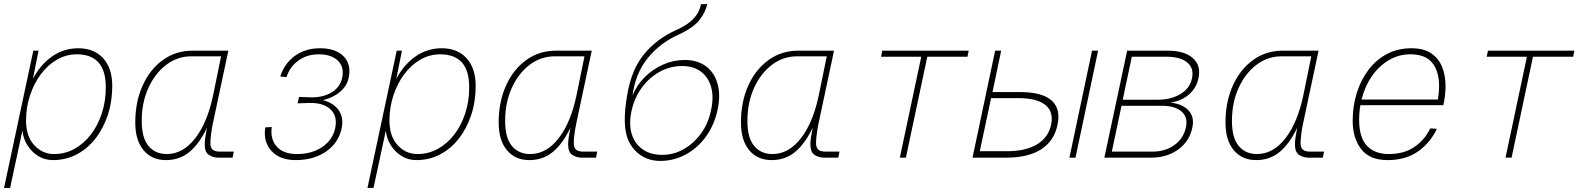

<svg xmlns="http://www.w3.org/2000/svg" viewBox="-28 -781 7848 951"><path d="M-8 150 137 -530H163L135 -391Q174 -463 231.5 -502.5Q289 -542 360 -542Q438 -542 483 -492.5Q528 -443 528 -356Q528 -278 506 -211.5Q484 -145 444.5 -94.5Q405 -44 351.5 -16Q298 12 234 12Q193 12 160.5 -8.5Q128 -29 107.5 -62Q87 -95 83 -134L22 150ZM240 -18Q294 -18 340.5 -43.5Q387 -69 422 -114.5Q457 -160 476.5 -220Q496 -280 496 -348Q496 -432 459.5 -472Q423 -512 352 -512Q300 -512 254 -485.5Q208 -459 174 -413Q140 -367 120.5 -308Q101 -249 101 -184Q101 -106 141.5 -62Q182 -18 240 -18Z M794 12Q724 12 683 -37Q642 -86 642 -174Q642 -277 678.5 -357.5Q715 -438 779 -484Q843 -530 925 -530H1103L1026 -168Q1021 -144 1017.5 -117.5Q1014 -91 1014 -72Q1014 -50 1025 -40Q1036 -30 1062 -30H1130L1124 0H1055Q1028 0 1007 -13.5Q986 -27 986 -66Q986 -80 989 -101.5Q992 -123 997 -148Q960 -70 911 -29Q862 12 794 12ZM798 -18Q879 -18 940 -97.5Q1001 -177 1029 -316L1067 -502H919Q851 -502 795.5 -460Q740 -418 707 -345.5Q674 -273 674 -182Q674 -98 707.5 -58Q741 -18 798 -18Z M1437 12Q1358 12 1316.5 -33.5Q1275 -79 1286 -150L1318 -152Q1310 -91 1343 -54.5Q1376 -18 1443 -18Q1516 -18 1567.5 -52.5Q1619 -87 1632 -145Q1645 -205 1609.5 -239Q1574 -273 1502 -271L1446 -269L1453 -301L1508 -299Q1571 -297 1614 -323Q1657 -349 1667 -396Q1678 -449 1645.5 -480.5Q1613 -512 1551 -512Q1493 -512 1450.5 -481.5Q1408 -451 1391 -399L1360 -402Q1381 -467 1433 -504.5Q1485 -542 1557 -542Q1634 -542 1673.5 -502.5Q1713 -463 1699 -396Q1691 -356 1657.5 -327Q1624 -298 1572 -285Q1627 -270 1651 -233Q1675 -196 1664 -144Q1648 -72 1586.5 -30Q1525 12 1437 12Z M1792 150 1937 -530H1963L1935 -391Q1974 -463 2031.5 -502.5Q2089 -542 2160 -542Q2238 -542 2283 -492.5Q2328 -443 2328 -356Q2328 -278 2306 -211.5Q2284 -145 2244.5 -94.5Q2205 -44 2151.5 -16Q2098 12 2034 12Q1993 12 1960.5 -8.5Q1928 -29 1907.5 -62Q1887 -95 1883 -134L1822 150ZM2040 -18Q2094 -18 2140.5 -43.5Q2187 -69 2222 -114.5Q2257 -160 2276.5 -220Q2296 -280 2296 -348Q2296 -432 2259.5 -472Q2223 -512 2152 -512Q2100 -512 2054 -485.5Q2008 -459 1974 -413Q1940 -367 1920.5 -308Q1901 -249 1901 -184Q1901 -106 1941.5 -62Q1982 -18 2040 -18Z M2594 12Q2524 12 2483 -37Q2442 -86 2442 -174Q2442 -277 2478.5 -357.5Q2515 -438 2579 -484Q2643 -530 2725 -530H2903L2826 -168Q2821 -144 2817.5 -117.5Q2814 -91 2814 -72Q2814 -50 2825 -40Q2836 -30 2862 -30H2930L2924 0H2855Q2828 0 2807 -13.5Q2786 -27 2786 -66Q2786 -80 2789 -101.5Q2792 -123 2797 -148Q2760 -70 2711 -29Q2662 12 2594 12ZM2598 -18Q2679 -18 2740 -97.5Q2801 -177 2829 -316L2867 -502H2719Q2651 -502 2595.5 -460Q2540 -418 2507 -345.5Q2474 -273 2474 -182Q2474 -98 2507.5 -58Q2541 -18 2598 -18Z M3242 16Q3190 16 3149.5 -9.5Q3109 -35 3086 -82Q3051 -155 3079 -313Q3100 -437 3162.5 -513Q3225 -589 3321 -632Q3367 -653 3392 -674.5Q3417 -696 3428.5 -717.5Q3440 -739 3444 -760L3475 -761Q3467 -721 3436.5 -682Q3406 -643 3332 -609Q3239 -567 3179 -491.5Q3119 -416 3105 -308Q3126 -360 3166 -399.5Q3206 -439 3257 -461.5Q3308 -484 3363 -484Q3427 -484 3469 -452.5Q3511 -421 3526.5 -365Q3542 -309 3526 -236Q3510 -162 3469 -105Q3428 -48 3369 -16Q3310 16 3242 16ZM3252 -14Q3309 -14 3359 -42.5Q3409 -71 3445 -121Q3481 -171 3494 -236Q3508 -300 3494.5 -349Q3481 -398 3444 -426Q3407 -454 3351 -454Q3292 -454 3240.5 -426Q3189 -398 3152.5 -349Q3116 -300 3101 -236Q3086 -171 3100 -121Q3114 -71 3153.5 -42.5Q3193 -14 3252 -14Z M3794 12Q3724 12 3683 -37Q3642 -86 3642 -174Q3642 -277 3678.5 -357.5Q3715 -438 3779 -484Q3843 -530 3925 -530H4103L4026 -168Q4021 -144 4017.5 -117.5Q4014 -91 4014 -72Q4014 -50 4025 -40Q4036 -30 4062 -30H4130L4124 0H4055Q4028 0 4007 -13.5Q3986 -27 3986 -66Q3986 -80 3989 -101.5Q3992 -123 3997 -148Q3960 -70 3911 -29Q3862 12 3794 12ZM3798 -18Q3879 -18 3940 -97.5Q4001 -177 4029 -316L4067 -502H3919Q3851 -502 3795.5 -460Q3740 -418 3707 -345.5Q3674 -273 3674 -182Q3674 -98 3707.5 -58Q3741 -18 3798 -18Z M4429 0 4535 -500H4336L4342 -530H4770L4764 -500H4565L4459 0Z M4789 0 4901 -530H4931L4888 -325H5023Q5135 -325 5181 -283Q5227 -241 5210 -163Q5194 -84 5130 -42Q5066 0 4954 0ZM5269 0 5381 -530H5411L5299 0ZM4825 -32H4960Q5052 -32 5108.5 -66Q5165 -100 5178 -163Q5192 -227 5150 -261Q5108 -295 5016 -295H4881Z M5442 0 5555 -530H5756Q5839 -530 5880.5 -493Q5922 -456 5908 -393Q5898 -345 5861 -313Q5824 -281 5769 -273Q5830 -266 5859.5 -233.5Q5889 -201 5878 -150Q5864 -81 5808 -40.5Q5752 0 5672 0ZM5533 -287H5705Q5773 -287 5819.5 -315.5Q5866 -344 5876 -393Q5887 -443 5852.5 -471.5Q5818 -500 5750 -500H5578ZM5479 -30H5679Q5744 -30 5789 -62.5Q5834 -95 5846 -150Q5857 -200 5824.5 -228.5Q5792 -257 5727 -257H5527Z M6194 12Q6124 12 6083 -37Q6042 -86 6042 -174Q6042 -277 6078.5 -357.5Q6115 -438 6179 -484Q6243 -530 6325 -530H6503L6426 -168Q6421 -144 6417.5 -117.5Q6414 -91 6414 -72Q6414 -50 6425 -40Q6436 -30 6462 -30H6530L6524 0H6455Q6428 0 6407 -13.5Q6386 -27 6386 -66Q6386 -80 6389 -101.5Q6392 -123 6397 -148Q6360 -70 6311 -29Q6262 12 6194 12ZM6198 -18Q6279 -18 6340 -97.5Q6401 -177 6429 -316L6467 -502H6319Q6251 -502 6195.5 -460Q6140 -418 6107 -345.5Q6074 -273 6074 -182Q6074 -98 6107.5 -58Q6141 -18 6198 -18Z M6845 12Q6756 12 6714 -42.5Q6672 -97 6672 -183Q6672 -257 6692.5 -321.5Q6713 -386 6751 -436Q6789 -486 6842.5 -514Q6896 -542 6963 -542Q7023 -542 7060 -517.5Q7097 -493 7114.5 -450.5Q7132 -408 7132 -354Q7132 -332 7129 -307Q7126 -282 7121 -260H6710Q6704 -224 6704 -187Q6704 -100 6742.5 -59Q6781 -18 6851 -18Q6926 -18 6977.5 -53Q7029 -88 7056 -145L7089 -143Q7056 -73 6995 -30.5Q6934 12 6845 12ZM6957 -512Q6900 -512 6851 -483Q6802 -454 6767 -403.5Q6732 -353 6716 -288H7094Q7100 -323 7100 -354Q7100 -428 7066 -470Q7032 -512 6957 -512Z M7429 0 7535 -500H7336L7342 -530H7770L7764 -500H7565L7459 0Z"/></svg>

Font: Geist Mono Thin
Style: Italic
Weight: 100
Italic angle: -12°
Monospace: yes
Designer: Basement.studio, Andrés Briganti, Mateo Zaragoza
Foundry: Basement.studio, Vercel, Andrés Briganti, Guido Ferreyra, Mateo Zaragoza
Version: Version 1.500; ttfautohint (v1.8.4.7-5d5b)